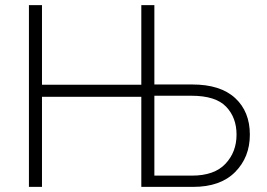

<svg xmlns="http://www.w3.org/2000/svg" viewBox="-20 -730 1042 750"><path d="M93 0V-710H144V-399H532V-710H583V-400H731Q841 -400 898.5 -347Q956 -294 956 -204Q956 -116 898.5 -58Q841 0 735 0H532V-352H144V0ZM583 -44H730Q817 -44 860.5 -90Q904 -136 904 -204Q904 -271 863 -313.5Q822 -356 728 -356H583Z"/></svg>

Font: Raleway-v4020 Light
Style: Regular
Weight: 300
Designer: Matt McInerney, Pablo Impallari, Rodrigo Fuenzalida
Foundry: Matt McInerney, Pablo Impallari, Rodrigo Fuenzalida
Version: Version 4.020;PS 004.020;hotconv 1.0.88;makeotf.lib2.5.64775